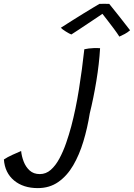

<svg xmlns="http://www.w3.org/2000/svg" viewBox="-266 -698 688 986"><path d="M-72 268Q-146.5 268 -193.8 228.8Q-241 189.5 -246 121Q-228.5 109 -201.5 96.8Q-174.5 84.5 -157.5 77.5Q-155 104 -144.5 131.5Q-134 159 -113.8 177.5Q-93.5 196 -61.5 196Q-30 196 -5.2 174.2Q19.5 152.5 39 116.2Q58.5 80 73.5 36.8Q88.5 -6.5 100 -49.5Q123 -136.5 139.5 -239.8Q156 -343 167 -445Q188.5 -450 215.5 -451Q235 -451.5 248 -450.5Q243.5 -371.5 228.8 -282Q214 -192.5 195 -116Q183 -40.5 162.2 28.2Q141.5 97 110 151Q78.5 205 33.5 236.5Q-11.5 268 -72 268ZM295 -678Q317.5 -650 348.5 -611.2Q379.5 -572.5 402 -542.5Q389.5 -531.5 374.5 -523.5Q359.5 -515.5 347 -510Q336.5 -526.5 318.8 -550.5Q301 -574.5 284.2 -596Q267.5 -617.5 260 -627Q250 -620 229.8 -606.5Q209.5 -593 185.2 -576.8Q161 -560.5 138.2 -545.5Q115.5 -530.5 100.5 -521Q91.5 -524 72.5 -535.8Q53.5 -547.5 46.5 -555.5Q72 -572 102.2 -591Q132.5 -610 161.5 -628Q190.5 -646 212.8 -659.2Q235 -672.5 244.5 -678Q252.5 -678.5 268.8 -678.5Q285 -678.5 295 -678Z"/></svg>

Font: Grandstander Light
Style: Italic
Weight: 300
Italic angle: -15°
Designer: Tyler Finck
Foundry: Etcetera Type Co
Version: Version 1.200; ttfautohint (v1.8.3)